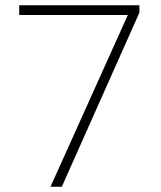

<svg xmlns="http://www.w3.org/2000/svg" viewBox="-20 -710 612 730"><path d="M172 0 466 -653H53V-690H510V-662L215 0Z"/></svg>

Font: Noto Sans Kannada ExtraLight
Style: Regular
Weight: 200
Designer: Jelle Bosma - Monotype Design Team
Foundry: Monotype Imaging Inc.
Version: Version 2.005; ttfautohint (v1.8.4.7-5d5b)